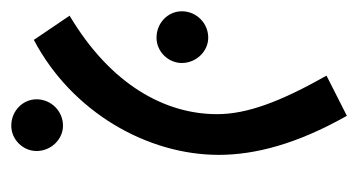

<svg xmlns="http://www.w3.org/2000/svg" viewBox="-206 -209 650 349"><g transform="rotate(90 119.5 -34.0)"><path d="M17 230C148 161 226 24 226 -106C226 -171 207 -247 155 -339L82 -302C130 -217 152 -157 152 -103C152 -9 99 90 -27 165ZM13 7C38 7 59 -14 59 -39C59 -65 38 -87 13 -87C-14 -87 -35 -65 -35 -39C-35 -14 -14 7 13 7ZM173 271C198 271 219 250 219 225C219 199 198 177 173 177C146 177 125 199 125 225C125 250 146 271 173 271Z"/></g></svg>

Font: Noto Sans Arabic UI XCn
Style: Regular
Weight: 400
Width: 2
Designer: Monotype Design Team, Nadine Chahine and Nizar Qandah
Foundry: Monotype Imaging Inc.
Version: Version 2.010